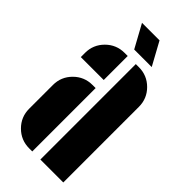

<svg xmlns="http://www.w3.org/2000/svg" viewBox="-273 -945 1007 1007"><g transform="rotate(45 230.0 -442.0)"><path d="M30 -561Q30 -622 73 -665Q116 -708 177 -708H200V-530H30ZM30 -323Q30 -384 73 -427Q116 -470 177 -470H200V0H177Q116 0 73 -43Q30 -86 30 -147ZM283 -708Q344 -708 387 -665Q430 -622 430 -561V0H260V-708ZM200 -756 130 -884H260L330 -756Z"/></g></svg>

Font: Promplate
Style: Bold
Weight: 400
Designer: Evgeny Tarasenko
Foundry: Evgeny Tarasenko
Version: Version 1.000